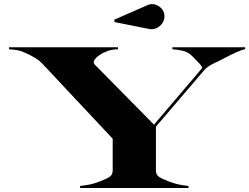

<svg xmlns="http://www.w3.org/2000/svg" viewBox="-20 -935 1240 955"><path d="M721.4 -791 549 -825.4V-837.4L713.4 -909.4Q733.4 -918.2 753 -912Q772.6 -905.8 785.4 -890.2Q798.2 -874.6 798.2 -855Q798.2 -835.4 787.2 -819.4Q776.2 -803.4 758.8 -795.2Q741.4 -787 721.4 -791ZM378.5 -10Q409 -13.5 430.5 -18.2Q452 -23 476.5 -32.5Q514 -47 527.2 -57Q540.5 -67 540.5 -87.5V-245L189 -620Q176 -634 156.5 -645.8Q137 -657.5 115 -668Q87.5 -681 70.2 -684.5Q53 -688 25 -690V-700H567V-690Q535.5 -689.5 512.2 -680.2Q489 -671 474 -660.5Q457 -648.5 449.5 -636Q442 -623.5 451.5 -613.5L746 -315L983 -593.5Q989 -600.5 972.5 -618Q956 -635.5 939 -653Q917 -676.5 889.2 -682.5Q861.5 -688.5 837.5 -690V-700H1199.5V-690Q1186 -688.5 1157.8 -676Q1129.5 -663.5 1099.5 -647.5Q1074.5 -634 1043.2 -619.5Q1012 -605 995 -585L755.5 -305V-87.5Q755.5 -67 768.8 -57Q782 -47 819.5 -32.5Q844 -23 865.5 -18.2Q887 -13.5 917.5 -10V0H378.5Z"/></svg>

Font: Engraving CC
Style: Bold
Weight: 700
Designer: indestructible type*
Foundry: Cowboy Collective
Version: Version 1.000